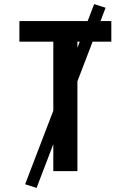

<svg xmlns="http://www.w3.org/2000/svg" viewBox="-20 -838 640 940"><path d="M241 0V-634H75V-735H525V-634H359V0ZM159 82 103 64 441 -818 497 -800Z"/></svg>

Font: R Plex Mono
Style: Bold
Weight: 700
Monospace: yes
Designer: Belleve Invis
Foundry: Belleve Invis
Version: Version 31.8.0